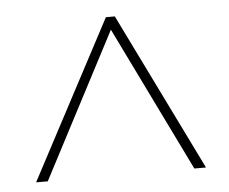

<svg xmlns="http://www.w3.org/2000/svg" viewBox="-38 -760 586 492"><g transform="rotate(-5 254.5 -514.0)"><path d="M36 -311 251 -717H274L473 -311H443L261 -684L66 -311Z"/></g></svg>

Font: Noto Sans Bengali SemiCondensed Thin
Style: Regular
Weight: 100
Width: 4
Designer: Joana Ranito - Universal Thirst; Jelle Bosma - Monotype Design Team
Foundry: Universal Thirst ehf.
Version: Version 3.000; ttfautohint (v1.8.4.7-5d5b)